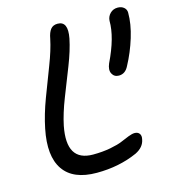

<svg xmlns="http://www.w3.org/2000/svg" viewBox="-108 -799 799 896"><g transform="rotate(-15 292.0 -351.0)"><path d="M250 8.8Q136.2 8.8 90.1 -58.3Q43.9 -125.5 69.8 -252.9Q83 -318.4 110.4 -391.1Q137.7 -463.9 164.1 -531.7Q190.4 -599.6 201.2 -651.9Q206.5 -681.6 218.3 -696.3Q230 -710.9 252 -710.9Q303.7 -710.9 288.1 -629.9Q276.9 -574.7 250 -506.3Q223.1 -438 196 -368.9Q168.9 -299.8 157.2 -243.2Q125 -78.1 254.9 -78.1Q300.3 -78.1 338.9 -85.4Q377.4 -92.8 397.5 -101.6Q417.5 -110.4 436.5 -117.7Q455.6 -125 466.8 -125Q482.9 -125 490.5 -114.7Q498 -104.5 494.1 -87.9Q487.8 -50.8 446.8 -30.8Q358.4 8.8 250 8.8ZM466.8 -402.8Q444.3 -402.8 434.3 -421.9Q424.3 -440.9 437 -470.2Q491.2 -582 490.2 -661.1Q491.2 -681.6 505.9 -696.3Q520.5 -710.9 542 -710.9Q560.5 -710.9 572.3 -700.9Q584 -690.9 584 -675.8Q584.5 -621.6 564.7 -557.1Q544.9 -492.7 514.2 -436Q498 -402.8 466.8 -402.8Z"/></g></svg>

Font: Shantell Sans Normal
Style: Italic
Weight: 400
Italic angle: -11.31°
Designer: Stephen Nixon, Anya Danilova, Shantell Martin
Foundry: Arrow Type
Version: Version 1.006;[559af2be0]